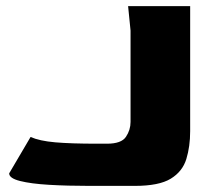

<svg xmlns="http://www.w3.org/2000/svg" viewBox="-20 -608 707 628"><path d="M272 0Q200 0 140.5 -3.5Q81 -7 45.5 -16Q10 -25 10 -41L80 -160Q109 -147 160.5 -142.5Q212 -138 297 -138H330Q377 -138 392 -160.5Q407 -183 407 -209V-508L399 -588H602V-179Q602 -129 589.5 -88Q577 -47 538.5 -23.5Q500 0 421 0Z"/></svg>

Font: Goldman
Style: Bold
Weight: 700
Designer: Jaikishan Patel
Version: Version 1.000; ttfautohint (v1.8.3)